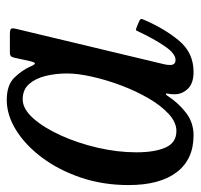

<svg xmlns="http://www.w3.org/2000/svg" viewBox="-34 -536 579 554"><g transform="rotate(-90 255.0 -259.5)"><path d="M474.5 -133.5Q449 -73.5 414 -31.8Q379 10 324 10Q290.5 10 274.8 -7Q259 -24 259.5 -45.5Q259.5 -52.5 260 -56.5Q260.5 -60.5 261.5 -65Q262 -70 260 -70Q258 -70 255 -65Q234 -33 205.8 -11.5Q177.5 10 141 10Q71.5 10 34.5 -38.8Q-2.5 -87.5 -2.5 -177.5Q-2.5 -251.5 19.2 -315.5Q41 -379.5 77 -427.5Q113 -475.5 156.2 -502.2Q199.5 -529 243 -529Q286.5 -529 307.8 -506.8Q329 -484.5 338.5 -463Q344.5 -448.5 348 -447.8Q351.5 -447 355 -461.5L365 -507Q366.5 -514 369.5 -517Q372.5 -520 380.5 -520H431Q446 -520 448.5 -516.5Q451 -513 448 -501L346.5 -76.5Q344 -67.5 344 -57.5Q344 -42 358.5 -42Q377 -42 398.2 -73.2Q419.5 -104.5 439.5 -147Q442.5 -153.5 443.8 -155.5Q445 -157.5 452 -154.5L469 -147.5Q475.5 -144.5 476.5 -142Q477.5 -139.5 474.5 -133.5ZM319.5 -355Q319.5 -388.5 312.2 -417.5Q305 -446.5 288.8 -464.8Q272.5 -483 245 -483Q217 -483 190 -452.5Q163 -422 140.8 -373Q118.5 -324 105.2 -266.5Q92 -209 92 -155Q92 -101.5 106 -70.5Q120 -39.5 153.5 -39.5Q178.5 -39.5 202.8 -61.8Q227 -84 248 -120.2Q269 -156.5 285 -199Q301 -241.5 310.2 -282.8Q319.5 -324 319.5 -355Z"/></g></svg>

Font: Besley* Narrow
Style: Italic
Weight: 400
Width: 4
Italic angle: -13°
Designer: Owen Earl
Foundry: indestructible type*
Version: Version 3.000; ttfautohint (v1.8.3)